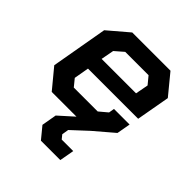

<svg xmlns="http://www.w3.org/2000/svg" viewBox="-195 -626 966 966"><g transform="rotate(45 288.0 -143.0)"><path d="M30 -104 83 -406 191 -498H463L551 -391L519 -212H162L148 -132L179 -94H349L393 -131L398 -161H509L496 -88L393 0H116ZM421 -295 434 -364 401 -404H235L189 -364L176 -295ZM200 150 214 70 292 0H393L310 77L304 113L321 134H403L389 212H251Z"/></g></svg>

Font: Chakra Petch SemiBold
Style: Italic
Weight: 600
Italic angle: -10°
Designer: Katatrad Aksorn Co.,Ltd.
Foundry: Cadson Demak Co.,Ltd.
Version: Version 1.000; ttfautohint (v1.6)